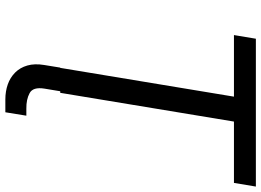

<svg xmlns="http://www.w3.org/2000/svg" viewBox="-149 -619 972 714"><g transform="rotate(90 337.0 -262.0)"><path d="M319.3 0 309.6 58.6Q302.7 101.1 326.2 113.8Q349.6 126.5 383.8 126H410.2L397.5 204.1H349.6Q319.8 204.1 293.9 195.1Q268.1 186 249.8 167.7Q231.4 149.4 223.6 122.3Q215.8 95.2 221.7 59.6L231.4 0ZM110.4 -646 124 -727.5H673.8L660.2 -646H432.1L325.2 0H232.4L339.4 -646Z"/></g></svg>

Font: Adwaita Sans
Style: Italic
Weight: 400
Italic angle: -9.39999°
Designer: Rasmus Andersson
Foundry: rsms
Version: Version 4.001;git-9221beed3